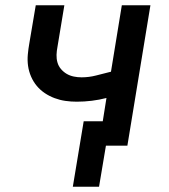

<svg xmlns="http://www.w3.org/2000/svg" viewBox="-20 -550 640 725"><path d="M255 155 296 -92H368L382 -180Q355 -173 326.5 -169.5Q298 -166 270 -166Q248 -166 227 -169Q206 -172 186 -179.5Q166 -187 149 -198.5Q132 -210 119 -225.5Q106 -241 97.5 -260.5Q89 -280 86 -301Q83 -322 85 -344Q87 -366 91 -388L115 -530H223L197 -373Q194 -358 193.5 -343Q193 -328 197 -314Q201 -300 210.5 -289Q220 -278 232 -271Q244 -264 258.5 -261Q273 -258 288 -258Q316 -258 343 -265Q370 -272 398 -279H399L440 -530H548L461 0H380L354 155Z"/></svg>

Font: Iosevka Curly SmBdEx
Style: Italic
Weight: 600
Width: 7
Italic angle: -9°
Monospace: yes
Designer: Belleve Invis
Foundry: Belleve Invis
Version: Version 11.1.0; ttfautohint (v1.8.3)